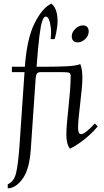

<svg xmlns="http://www.w3.org/2000/svg" viewBox="-20 -810 575 1065"><path d="M506 -125 522 -109Q505 -87 478 -62.5Q451 -38 422 -17.5Q393 3 368 15Q348 -11 348 -64Q348 -90 351.5 -130Q355 -170 360 -216Q365 -262 368.5 -307.5Q372 -353 372 -390Q372 -401 365 -405.5Q358 -410 323 -410H208Q192 -410 186 -403.5Q180 -397 178 -378L151 15Q144 127 106.5 180Q69 233 23 235V212Q58 198 69.5 148.5Q81 99 88 0L116 -410H46V-440H118Q129 -596 172 -681.5Q215 -767 265 -790Q288 -771 295 -736.5Q302 -702 297.5 -664Q293 -626 283 -593H261Q265 -626 262 -654.5Q259 -683 252 -700.5Q245 -718 233 -718Q223 -718 214.5 -694Q206 -670 198.5 -609.5Q191 -549 183 -440H253Q266 -440 290 -440.5Q314 -441 341 -442Q368 -443 391 -446Q414 -449 425 -455Q431 -442 434 -421.5Q437 -401 437 -376Q437 -354 433.5 -316.5Q430 -279 425 -237.5Q420 -196 416.5 -159Q413 -122 413 -99Q413 -88 416.5 -77Q420 -66 430 -66Q452 -66 506 -125ZM410 -575Q394 -575 386 -584.5Q378 -594 378 -608Q378 -631 397.5 -650Q417 -669 440 -669Q457 -669 464.5 -659.5Q472 -650 472 -636Q472 -611 452.5 -593Q433 -575 410 -575Z"/></svg>

Font: Bona Nova
Style: Italic
Weight: 400
Italic angle: -4°
Designer: Mateusz Machalski
Foundry: Capitalics
Version: Version 4.001; ttfautohint (v1.8.3)